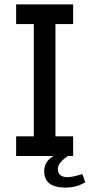

<svg xmlns="http://www.w3.org/2000/svg" viewBox="-20 -706 406 869"><path d="M353 82 366 119Q326 143 277 143Q180 143 180 69Q180 25 222 0H53V-89H133V-597H53V-686H311V-597H231V-89H311V0H288Q271 10 256.5 26Q242 42 242 58Q242 96 286 96Q306 96 353 82Z"/></svg>

Font: Chivo
Style: Regular
Weight: 400
Designer: Hector Gatti
Foundry: Omnibus-Type
Version: Version 1.007;PS 001.007;hotconv 1.0.88;makeotf.lib2.5.64775